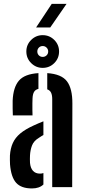

<svg xmlns="http://www.w3.org/2000/svg" viewBox="-20 -998 452 1024"><path d="M33.5 -121Q33 -132 32.8 -145Q32.5 -158 33 -169Q35.5 -207 48.5 -235.5Q61.5 -264 88.5 -286.5Q115.5 -309 161 -329.5Q174 -335.5 186.5 -340.8Q199 -346 211.5 -351V-278Q206 -275 200 -271.2Q194 -267.5 187.5 -263Q160 -246.5 150.8 -222.2Q141.5 -198 140 -169Q139.5 -159.5 139.5 -149.5Q139.5 -139.5 140 -129.5Q142.5 -101.5 156 -86.8Q169.5 -72 193.5 -72Q202.5 -72 211.5 -75V-14Q189.5 7 150.5 7Q93 7 66 -23.2Q39 -53.5 33.5 -121ZM48.5 -382.5Q48 -394.5 47.5 -418.8Q47 -443 47.5 -461Q50.5 -532.5 81 -568Q111.5 -603.5 185 -608V-524Q169.5 -520.5 162 -508.5Q154.5 -496.5 153.5 -473Q153 -463.5 152.8 -446.5Q152.5 -429.5 152.8 -412Q153 -394.5 153.5 -382.5ZM258.5 0V-469.5Q258.5 -490.5 252.5 -503.5Q246.5 -516.5 232 -521.5V-608Q308 -603 337.2 -564.2Q366.5 -525.5 366 -445L365 0ZM207.5 -636Q172 -636 146.2 -661.5Q120.5 -687 120.5 -723.5Q120.5 -759.5 146.2 -785Q172 -810.5 207.5 -810.5Q244 -810.5 269.5 -785Q295 -759.5 295 -723.5Q295 -687 269.5 -661.5Q244 -636 207.5 -636ZM207.5 -694.5Q220 -694.5 228.5 -702.8Q237 -711 237 -723.5Q237 -735.5 228.5 -744Q220 -752.5 207.5 -752.5Q195.5 -752.5 187.2 -744Q179 -735.5 179 -723.5Q179 -711 187.2 -702.8Q195.5 -694.5 207.5 -694.5ZM172.5 -851.5 256 -977.5H335L248 -851.5Z"/></svg>

Font: Big Shoulders Stencil Display Thin
Style: Bold
Weight: 700
Version: Version 2.001